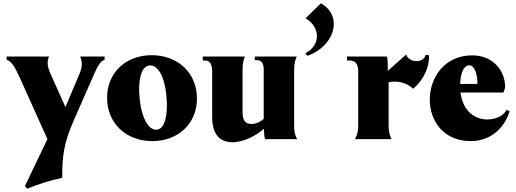

<svg xmlns="http://www.w3.org/2000/svg" viewBox="-20 -842 3124 1162"><path d="M145 300C211 273 281 250 357 234C355 108 367 22 425 -110L552 -399C571 -441 588 -474 613 -480V-500H465C479 -469 479 -438 461 -395L376 -194L285 -397C266 -440 263 -469 277 -500H20V-480C52 -471 71 -435 106 -358L267 0L131 284Z M902 12C1060 12 1172 -95 1172 -246C1172 -399 1058 -508 898 -508C740 -508 628 -401 628 -250C628 -97 742 12 902 12ZM925 -57C869 -57 828 -152 822 -288C820 -390 845 -445 889 -446C945 -447 985 -355 990 -219C992 -117 969 -57 925 -57Z M1388 19C1454 19 1536 -24 1577 -63C1578 -38 1580 -12 1584 0H1778C1765 -23 1760 -48 1760 -84V-416C1760 -452 1765 -476 1776 -500H1522V-478H1534C1562 -478 1576 -459 1576 -421V-122C1554 -103 1524 -90 1497 -92C1465 -94 1448 -112 1448 -164V-416C1448 -452 1452 -476 1462 -500H1207V-476H1220C1249 -476 1264 -454 1264 -412V-134C1264 -22 1316 19 1388 19Z M1829 -731 1922 -822C1975 -793 2000 -746 2000 -697C2000 -622 1943 -541 1841 -504L1828 -520C1877 -545 1898 -584 1898 -624C1898 -664 1874 -706 1829 -731Z M2128 0H2350C2337 -23 2332 -48 2332 -84V-344C2345 -347 2357 -348 2369 -348C2411 -348 2447 -334 2481 -305C2544 -359 2581 -438 2576 -508L2556 -510C2550 -485 2526 -472 2502 -472C2474 -472 2446 -486 2438 -512L2327 -413C2327 -453 2327 -481 2322 -500H2080V-476H2096C2130 -476 2148 -454 2148 -412V-84C2148 -48 2142 -24 2128 0Z M2829 12C2941 12 3030 -58 3064 -168L3046 -178C3029 -142 2982 -119 2930 -119C2859 -119 2782 -164 2767 -282H3027L3037 -312C3039 -409 2968 -507 2838 -507C2670 -507 2581 -372 2581 -239C2581 -112 2663 12 2829 12ZM2765 -334C2767 -404 2789 -447 2820 -447C2852 -447 2871 -391 2869 -334Z"/></svg>

Font: Sinistre Bold
Style: Regular
Weight: 900
Designer: Jules Durand
Foundry: Collletttivo
Version: Version 69.420;Glyphs 3.2 (3217)